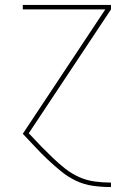

<svg xmlns="http://www.w3.org/2000/svg" viewBox="-20 -540 540 775"><path d="M427 215Q391 215 355 210Q319 205 286.5 189.5Q254 174 226 151Q198 128 172 103.5Q146 79 121.5 52.5Q97 26 72 0L405 -502H72V-520H428V-502L96 -2Q97 -1 97.5 0Q98 1 99 1L102 4Q124 28 147 51.5Q170 75 193.5 97.5Q217 120 243 140.5Q269 161 299 174.5Q329 188 361.5 192.5Q394 197 427 197H428V215Z"/></svg>

Font: Iosevka SS04 Thin
Style: Regular
Weight: 100
Monospace: yes
Designer: Belleve Invis
Foundry: Belleve Invis
Version: Version 19.0.0; ttfautohint (v1.8.4)